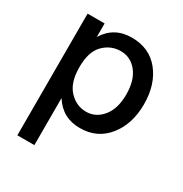

<svg xmlns="http://www.w3.org/2000/svg" viewBox="-165 -639 911 958"><g transform="rotate(30 290.0 -160.0)"><path d="M307 -428Q250 -428 208.5 -386.5Q167 -345 167 -256Q167 -167 208.5 -123Q250 -79 306 -79Q362 -79 400 -125.5Q438 -172 438 -253.5Q438 -335 401 -381.5Q364 -428 307 -428ZM167 194H69V-507H167V-429Q219 -514 321 -514Q423 -514 481 -441.5Q539 -369 539 -255.5Q539 -142 479.5 -67.5Q420 7 320 7Q220 7 167 -77Z"/></g></svg>

Font: Hind Guntur Medium
Style: Regular
Weight: 500
Designer: Manushi Parikh, Hitesh Malaviya
Foundry: Indian Type Foundry
Version: Version 1.000;PS 1.0;hotconv 1.0.86;makeotf.lib2.5.63406; tt